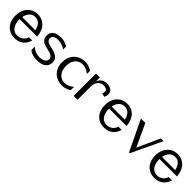

<svg xmlns="http://www.w3.org/2000/svg" viewBox="324 -1764 3031 3031"><g transform="rotate(45 1839.5 -248.0)"><path d="M281.2 16.1Q207.9 16.1 154.2 -16.4Q100.4 -49 71.1 -107.7Q41.8 -166.4 41.8 -244.1Q41.8 -323.7 71.5 -384.1Q101.3 -444.5 154.9 -478.3Q208.6 -512.2 280.2 -512.2Q348.4 -512.2 399.8 -481.1Q451.3 -450.1 481.9 -392.5Q512.5 -335 517.8 -254.4H435.8Q432.3 -301.9 419.9 -338.9Q407.5 -375.9 387.6 -401.5Q367.8 -427 341 -440.2Q314.1 -453.4 281.2 -453.4Q246.1 -453.4 218 -438.6Q189.9 -423.8 170.1 -396.6Q150.3 -369.3 139.6 -331.2Q128.9 -293 128.9 -246.5Q128.9 -202.5 138.8 -165Q148.7 -127.6 168.2 -100.2Q187.6 -72.8 216.5 -57.6Q245.4 -42.5 283.2 -42.5Q321.1 -42.5 352.2 -57.1Q383.3 -71.7 404.7 -97.3Q426.1 -123 434.7 -156H507.4Q491.9 -101.5 460.5 -63.1Q429.1 -24.6 383.9 -4.2Q338.7 16.1 281.2 16.1ZM108.6 -254.1 97.2 -305.4H495.4L496.6 -254.4Z M780.5 13.5Q741.7 13.5 710.2 7.5Q678.6 1.4 652.8 -10.6Q627 -22.5 605.2 -39.8L605 -112.5Q627.3 -95.4 652.5 -80.9Q677.8 -66.4 708.6 -57.9Q739.4 -49.3 777.9 -49.3Q799.4 -49.3 822.1 -54.3Q844.9 -59.2 864.3 -69.3Q883.7 -79.5 895.8 -95.5Q907.8 -111.4 907.8 -133.5Q907.8 -153 900.2 -167.9Q892.6 -182.8 876.2 -194.3Q859.8 -205.8 833 -214.9Q806.3 -224 767.7 -232Q725.9 -240.8 696.5 -252.2Q667.1 -263.6 648.8 -280.1Q630.5 -296.6 621.9 -319.7Q613.3 -342.7 613.3 -374.6Q613.3 -420.3 635.6 -450.8Q657.8 -481.2 698.3 -496.7Q738.8 -512.2 793.1 -512.2Q827.1 -512.2 853.8 -507.1Q880.4 -502 904.4 -492.2Q928.3 -482.4 953.3 -468.2L953.7 -402.9Q930.9 -416.7 906.6 -427.7Q882.4 -438.8 854.7 -445.3Q827 -451.8 793.7 -451.8Q761 -451.8 735.2 -444.6Q709.4 -437.4 694.4 -421.1Q679.5 -404.8 679.5 -376.7Q679.5 -360.5 687.2 -344.5Q694.9 -328.6 718.7 -315.2Q742.6 -301.8 790.7 -291.6Q834.4 -282.6 869.3 -270.5Q904.3 -258.4 929.4 -241.2Q954.4 -223.9 967.7 -199.5Q981 -175.1 981 -141.5Q981.4 -92.8 958.2 -58.1Q935 -23.4 890.2 -5.1Q845.4 13.2 780.5 13.5Z M1335.6 16.1Q1268.9 16.1 1211 -14.5Q1153.2 -45 1117.7 -104.2Q1082.3 -163.4 1082.3 -249.2Q1082.3 -333.1 1117.8 -391.8Q1153.3 -450.5 1211.1 -481.3Q1268.9 -512.2 1335.5 -512.2Q1377.8 -512.2 1417.4 -500.1Q1456.9 -488 1491.3 -463V-390.9Q1472.7 -409.8 1447.2 -423.7Q1421.8 -437.5 1393.9 -445.4Q1366 -453.3 1338.6 -453.3Q1300.2 -453.3 1268.8 -438.8Q1237.4 -424.4 1214.7 -397.6Q1192 -370.8 1179.9 -333.3Q1167.7 -295.8 1167.7 -249.3Q1167.7 -202.9 1179.8 -165Q1191.9 -127 1214.4 -99.6Q1236.9 -72.2 1268.3 -57.3Q1299.7 -42.5 1338.4 -42.5Q1379.5 -42.5 1421.1 -60.1Q1462.8 -77.8 1491.8 -105.9V-32.7Q1469.1 -16.1 1444 -5.4Q1418.9 5.3 1392 10.7Q1365.1 16.1 1335.6 16.1Z M1588.3 0V-498.8H1675L1674.3 -295.6L1654.1 -337.8Q1663.4 -393.8 1684.9 -432.6Q1706.4 -471.5 1741.1 -491.8Q1775.8 -512.2 1823.8 -512.2Q1849.2 -512.2 1873.3 -505.9Q1897.4 -499.6 1916.8 -486.6Q1936.3 -473.6 1947.8 -453.4Q1959.3 -433.2 1959.3 -405.4Q1959.3 -393.6 1956.9 -379.7Q1954.5 -365.8 1950.1 -353.4Q1945.8 -341.1 1940 -332.9L1877 -345.8Q1883.8 -356.5 1886.7 -370.9Q1889.7 -385.3 1890 -392.6Q1892.5 -411.1 1885.5 -422.8Q1878.6 -434.5 1865.7 -441Q1852.7 -447.5 1836.8 -450Q1820.8 -452.6 1804.8 -452.6Q1776 -452.6 1752.3 -441Q1728.6 -429.4 1711.3 -408.8Q1694.1 -388.2 1684.6 -360.5Q1675 -332.9 1675 -300.4V0Z M2278.2 16.1Q2204.9 16.1 2151.2 -16.4Q2097.4 -49 2068.1 -107.7Q2038.8 -166.4 2038.8 -244.1Q2038.8 -323.7 2068.5 -384.1Q2098.3 -444.5 2151.9 -478.3Q2205.6 -512.2 2277.2 -512.2Q2345.4 -512.2 2396.8 -481.1Q2448.3 -450.1 2478.9 -392.5Q2509.5 -335 2514.8 -254.4H2432.8Q2429.3 -301.9 2416.9 -338.9Q2404.5 -375.9 2384.6 -401.5Q2364.8 -427 2338 -440.2Q2311.1 -453.4 2278.2 -453.4Q2243.1 -453.4 2215 -438.6Q2186.9 -423.8 2167.1 -396.6Q2147.3 -369.3 2136.6 -331.2Q2125.9 -293 2125.9 -246.5Q2125.9 -202.5 2135.8 -165Q2145.7 -127.6 2165.2 -100.2Q2184.6 -72.8 2213.5 -57.6Q2242.4 -42.5 2280.2 -42.5Q2318.1 -42.5 2349.2 -57.1Q2380.3 -71.7 2401.7 -97.3Q2423.1 -123 2431.7 -156H2504.4Q2488.9 -101.5 2457.5 -63.1Q2426.1 -24.6 2380.9 -4.2Q2335.7 16.1 2278.2 16.1ZM2105.6 -254.1 2094.2 -305.4H2492.4L2493.6 -254.4Z M2837.6 13.2 2592.4 -498.8H2689.7L2875.6 -100.5L2849.4 -86.3L3036 -498.8H3096.9L2855.8 13.2Z M3403.2 16.1Q3329.9 16.1 3276.2 -16.4Q3222.4 -49 3193.1 -107.7Q3163.8 -166.4 3163.8 -244.1Q3163.8 -323.7 3193.5 -384.1Q3223.3 -444.5 3276.9 -478.3Q3330.6 -512.2 3402.2 -512.2Q3470.4 -512.2 3521.8 -481.1Q3573.3 -450.1 3603.9 -392.5Q3634.5 -335 3639.8 -254.4H3557.8Q3554.3 -301.9 3541.9 -338.9Q3529.5 -375.9 3509.6 -401.5Q3489.8 -427 3463 -440.2Q3436.1 -453.4 3403.2 -453.4Q3368.1 -453.4 3340 -438.6Q3311.9 -423.8 3292.1 -396.6Q3272.3 -369.3 3261.6 -331.2Q3250.9 -293 3250.9 -246.5Q3250.9 -202.5 3260.8 -165Q3270.7 -127.6 3290.2 -100.2Q3309.6 -72.8 3338.5 -57.6Q3367.4 -42.5 3405.2 -42.5Q3443.1 -42.5 3474.2 -57.1Q3505.3 -71.7 3526.7 -97.3Q3548.1 -123 3556.7 -156H3629.4Q3613.9 -101.5 3582.5 -63.1Q3551.1 -24.6 3505.9 -4.2Q3460.7 16.1 3403.2 16.1ZM3230.6 -254.1 3219.2 -305.4H3617.4L3618.6 -254.4Z"/></g></svg>

Font: Russolo 10pt ExtraLight
Style: Regular
Weight: 200
Designer: Micah Stupak-Hahn
Version: Version 1.000